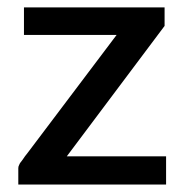

<svg xmlns="http://www.w3.org/2000/svg" viewBox="-20 -492 490 512"><path d="M28.8 0Q28.8 0 28.8 -38.1Q28.8 -41 28.8 -43.5Q28.8 -45.9 29.3 -47.9Q29.8 -49.8 31 -52Q32.2 -54.2 32.7 -55.7Q33.2 -57.1 36.1 -60.5Q39.1 -64 40.5 -66.4Q42 -68.8 46.4 -75Q50.8 -81.1 54.2 -85L291 -398.9H43.9V-472.2H418.9V-422.9L158.2 -75.2H422.9V0Z"/></svg>

Font: CMU Bright
Style: SemiBold
Weight: 600
Version: Version 0.7.0